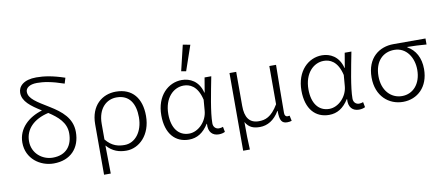

<svg xmlns="http://www.w3.org/2000/svg" viewBox="-89 -1296 4379 1889"><g transform="rotate(-10 2100.0 -351.5)"><path d="M408 -540C289 -613 211 -657 211 -726C211 -762 246 -795 325 -795C389 -795 467 -784 592 -741L609 -797C491 -837 405 -850 327 -850C200 -850 145 -792 145 -727C145 -642 222 -585 326 -520C189 -479 81 -383 81 -241C81 -80 216 14 351 14C520 14 618 -94 618 -254C618 -393 520 -471 408 -540ZM352 -44C247 -44 148 -122 148 -243C148 -363 234 -451 383 -485C473 -426 551 -360 551 -253C551 -131 487 -44 352 -44Z M818 -295V209H885C884 103 883 34 881 -72C939 -5 1006 14 1077 14C1203 14 1325 -98 1325 -290C1325 -465 1239 -576 1073 -576C936 -576 818 -482 818 -295ZM1254 -289C1254 -142 1172 -44 1069 -44C1010 -44 944 -55 882 -132V-287C882 -445 972 -519 1070 -519C1200 -519 1254 -422 1254 -289Z M1742 -662 1790 -653 1876 -903 1803 -917ZM1474 -268C1474 -83 1567 14 1702 14C1783 14 1846 -25 1899 -109H1902C1895 -26 1938 14 2000 14C2028 14 2049 7 2062 0L2052 -52C2041 -47 2025 -44 2011 -44C1981 -44 1955 -66 1955 -104C1955 -214 1995 -407 2025 -562H1958L1933 -415H1930C1900 -535 1812 -576 1732 -576C1596 -576 1474 -464 1474 -268ZM1902 -239C1894 -133 1805 -44 1714 -44C1607 -44 1544 -129 1544 -268C1544 -430 1639 -519 1740 -519C1797 -519 1877 -494 1911 -348Z M2207 -562V214H2274C2269 118 2268 66 2268 -62C2302 -1 2351 13 2411 13C2485 13 2555 -26 2606 -113H2609C2608 -14 2631 14 2684 14C2702 14 2716 11 2728 7L2717 -46C2706 -44 2702 -44 2696 -44C2680 -44 2667 -55 2667 -82C2667 -233 2670 -402 2672 -562H2605V-180C2535 -62 2472 -45 2410 -45C2314 -45 2274 -109 2274 -222V-562Z M2874 -268C2874 -83 2967 14 3102 14C3183 14 3246 -25 3299 -109H3302C3295 -26 3338 14 3400 14C3428 14 3449 7 3462 0L3452 -52C3441 -47 3425 -44 3411 -44C3381 -44 3355 -66 3355 -104C3355 -214 3395 -407 3425 -562H3358L3333 -415H3330C3300 -535 3212 -576 3132 -576C2996 -576 2874 -464 2874 -268ZM3302 -239C3294 -133 3205 -44 3114 -44C3007 -44 2944 -129 2944 -268C2944 -430 3039 -519 3140 -519C3197 -519 3277 -494 3311 -348Z M3576 -275C3576 -89 3699 14 3841 14C3984 14 4099 -89 4099 -269C4099 -382 4052 -463 3974 -507V-511C4041 -510 4098 -508 4165 -502V-562H3844C3705 -562 3576 -474 3576 -275ZM4032 -273C4032 -133 3951 -44 3841 -44C3730 -44 3645 -134 3645 -275C3645 -428 3732 -505 3842 -505C3964 -505 4032 -394 4032 -273Z"/></g></svg>

Font: Kawkab Mono Light
Style: Regular
Weight: 300
Monospace: yes
Designer: Abdullah Arif
Foundry: Abdullah Arif
Version: Version 1.000;PS 000.500;hotconv 1.0.88;makeotf.lib2.5.64775